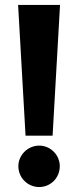

<svg xmlns="http://www.w3.org/2000/svg" viewBox="-20 -720 315 774"><path d="M222 -700H53L83 -173H192ZM221 -50C221 -95 184 -133 138 -133C92 -133 54 -95 54 -50C54 -3 92 34 138 34C184 34 221 -3 221 -50Z"/></svg>

Font: Righteous
Style: Regular
Weight: 400
Designer: Astigmatic (AOETI)
Foundry: Astigmatic (AOETI)
Version: Version 1.000